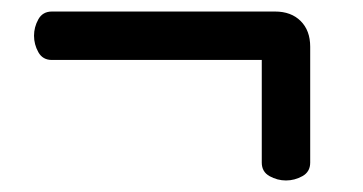

<svg xmlns="http://www.w3.org/2000/svg" viewBox="-20 -403 630 333"><path d="M434 -299H70Q54 -299 46.5 -312.5Q39 -326 39 -341Q39 -356 46.5 -369.5Q54 -383 70 -383H457Q485 -383 501.5 -366.5Q518 -350 518 -322V-121Q518 -105 504.5 -97.5Q491 -90 476 -90Q461 -90 447.5 -97.5Q434 -105 434 -121Z"/></svg>

Font: LXGW ZhenKai
Style: Regular
Weight: 400
Designer: LXGW / Fontworks Inc.
Foundry: LXGW / Fontworks Inc.
Version: Version 0.800;June 8, 2025